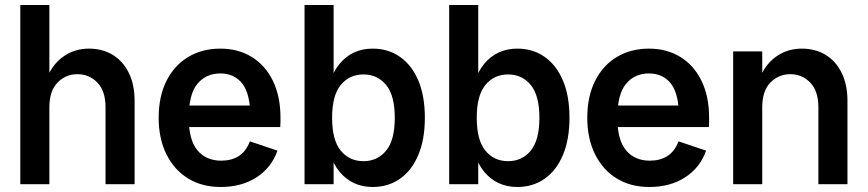

<svg xmlns="http://www.w3.org/2000/svg" viewBox="-20 -735 3462 766"><path d="M401 0V-307Q401 -372 368.5 -405.5Q336 -439 289 -439Q242 -439 209.5 -405.5Q177 -372 177 -307H147Q147 -380 171 -432.5Q195 -485 238 -513Q281 -541 335 -541Q389 -541 430 -516Q471 -491 494 -444Q517 -397 517 -333V0ZM61 0V-715H177V0Z M860 11Q786 11 730.5 -23Q675 -57 644 -119.5Q613 -182 613 -265Q613 -351 644.5 -413Q676 -475 731.5 -508Q787 -541 859 -541Q930 -541 984 -508Q1038 -475 1068.5 -413Q1099 -351 1099 -265Q1099 -256 1099 -248Q1099 -240 1098 -228H695V-314H1012L979 -265Q979 -360 947 -401Q915 -442 859 -442Q802 -442 767.5 -400.5Q733 -359 733 -265Q733 -177 767.5 -135.5Q802 -94 863 -94Q903 -94 932 -112Q961 -130 977 -171L1087 -134Q1063 -66 1003.5 -27.5Q944 11 860 11Z M1467 11Q1385 11 1334.5 -50Q1284 -111 1284 -223V-307Q1284 -419 1334.5 -480Q1385 -541 1467 -541Q1529 -541 1576 -508Q1623 -475 1649 -413.5Q1675 -352 1675 -265Q1675 -179 1649 -117Q1623 -55 1576 -22Q1529 11 1467 11ZM1195 0V-715H1311V-400L1295 -265L1311 -128V0ZM1430 -92Q1486 -92 1520.5 -134Q1555 -176 1555 -265Q1555 -354 1520.5 -396Q1486 -438 1430 -438Q1374 -438 1339.5 -396Q1305 -354 1305 -265Q1305 -176 1339.5 -134Q1374 -92 1430 -92Z M2044 11Q1962 11 1911.5 -50Q1861 -111 1861 -223V-307Q1861 -419 1911.5 -480Q1962 -541 2044 -541Q2106 -541 2153 -508Q2200 -475 2226 -413.5Q2252 -352 2252 -265Q2252 -179 2226 -117Q2200 -55 2153 -22Q2106 11 2044 11ZM1772 0V-715H1888V-400L1872 -265L1888 -128V0ZM2007 -92Q2063 -92 2097.5 -134Q2132 -176 2132 -265Q2132 -354 2097.5 -396Q2063 -438 2007 -438Q1951 -438 1916.5 -396Q1882 -354 1882 -265Q1882 -176 1916.5 -134Q1951 -92 2007 -92Z M2570 11Q2496 11 2440.5 -23Q2385 -57 2354 -119.5Q2323 -182 2323 -265Q2323 -351 2354.5 -413Q2386 -475 2441.5 -508Q2497 -541 2569 -541Q2640 -541 2694 -508Q2748 -475 2778.5 -413Q2809 -351 2809 -265Q2809 -256 2809 -248Q2809 -240 2808 -228H2405V-314H2722L2689 -265Q2689 -360 2657 -401Q2625 -442 2569 -442Q2512 -442 2477.5 -400.5Q2443 -359 2443 -265Q2443 -177 2477.5 -135.5Q2512 -94 2573 -94Q2613 -94 2642 -112Q2671 -130 2687 -171L2797 -134Q2773 -66 2713.5 -27.5Q2654 11 2570 11Z M3245 0V-307Q3245 -372 3212.5 -405.5Q3180 -439 3133 -439Q3086 -439 3053.5 -405.5Q3021 -372 3021 -307H2991Q2991 -380 3015 -432.5Q3039 -485 3082 -513Q3125 -541 3179 -541Q3233 -541 3274 -516Q3315 -491 3338 -444Q3361 -397 3361 -333V0ZM2905 0V-530H3021V0Z"/></svg>

Font: Radio Canada Big Medium
Style: Regular
Weight: 500
Designer: Étienne Aubert Bonn
Foundry: Coppers and Brasses
Version: Version 1.001